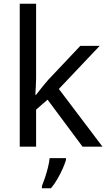

<svg xmlns="http://www.w3.org/2000/svg" viewBox="-20 -780 574 1021"><path d="M172 -760V-363Q172 -347 170.5 -321Q169 -295 168 -276H172Q178 -284 190 -299Q202 -314 214.5 -329.5Q227 -345 236 -355L407 -536H510L293 -307L525 0H419L233 -250L172 -197V0H85V-760ZM331 61V70Q326 88 314 115.5Q302 143 285.5 171.5Q269 200 251 221H203V209Q210 192 219 165.5Q228 139 235 110.5Q242 82 244 61Z"/></svg>

Font: Apis
Style: Regular
Weight: 400
Designer: Monotype Design Team
Foundry: Monotype Imaging Inc.
Version: Version 2.000; build 0001